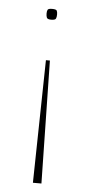

<svg xmlns="http://www.w3.org/2000/svg" viewBox="-48 -503 312 673"><g transform="rotate(5 108.0 -166.5)"><path d="M108 -473Q122 -473 124.5 -468.5Q127 -464 127 -455Q127 -446 124.5 -440.5Q122 -435 108 -435Q95 -435 92.5 -440.5Q90 -446 90 -455Q90 -464 92.5 -468.5Q95 -473 108 -473ZM102 -292H116L124 140H94Z"/></g></svg>

Font: Smooch Sans Thin ExtraLight
Style: Regular
Weight: 250
Version: Version 1.010